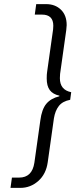

<svg xmlns="http://www.w3.org/2000/svg" viewBox="-20 -822 404 933"><path d="M304 -700Q304 -692 302 -676L272 -463Q271 -456 271 -442Q271 -385 326 -374L321 -337Q284 -330 266 -307Q248 -284 242 -247L212 -34Q204 24 166 57.5Q128 91 79 91H31L38 41H73Q136 41 147 -31L176 -237Q183 -291 205 -317.5Q227 -344 268 -354L269 -357Q237 -364 222 -384Q207 -404 207 -441Q207 -461 209 -473L238 -679Q239 -685 239 -697Q239 -751 184 -751H149L156 -802H204Q248 -802 276 -775Q304 -748 304 -700Z"/></svg>

Font: Krub
Style: Italic
Weight: 400
Italic angle: -8°
Designer: Ekaluck Peanpanawate
Foundry: Cadson Demak Co.,Ltd.
Version: Version 1.000; ttfautohint (v1.6)